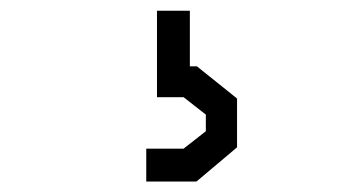

<svg xmlns="http://www.w3.org/2000/svg" viewBox="-20 -44 660 358"><path d="M252.7 233.2H322.3L363.8 200.7V169.7L322.3 137.2H272.7V-24H334V98.7L321.2 79.7H347.2L422 139.7V230.7L346.3 294.5H252.7Z"/></svg>

Font: Monaspace Krypton Var
Style: Regular
Weight: 400
Designer: Riley Cran and the Lettermatic Team
Version: Version 1.101 (Monaspace Krypton Var)